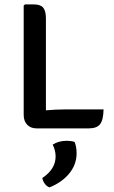

<svg xmlns="http://www.w3.org/2000/svg" viewBox="-20 -568 504 851"><path d="M439 -83Q438 -36 423.5 -17.5Q409 1 373.5 1H142Q116.5 1 100.8 -14.8Q85 -30.5 85 -59V-543L90.5 -548.5H129Q159.5 -548.5 171.5 -534Q183.5 -519.5 183.5 -486.5V-79Q227 -83 266.5 -83ZM310.5 61Q319.5 81.5 319.5 111.5Q319.5 161 287 200.8Q254.5 240.5 199.5 262.5Q187.5 258.5 178.8 246.8Q170 235 167.5 221Q226.5 181.5 226.5 125.5Q226.5 112 223 98.2Q219.5 84.5 213.5 73Q239.5 56 276.5 56Q295 56 310.5 61Z"/></svg>

Font: Signika Negative SC
Style: Regular
Weight: 400
Designer: Anna Giedryś
Foundry: Anna Giedryś
Version: Version 2.000; ttfautohint (v1.8.3) -l 8 -r 50 -G 200 -x 9 -